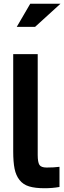

<svg xmlns="http://www.w3.org/2000/svg" viewBox="-20 -1000 344 1029"><path d="M230 -102.1Q269.5 -102.1 298.8 -106V2Q261.2 8.8 219.2 8.8Q168 8.8 136 -1Q104 -10.7 84.7 -35.2Q65.4 -59.6 58.1 -95.7Q50.8 -131.8 50.8 -189V-710H182.1V-169.9Q182.1 -130.9 191.2 -116.5Q200.2 -102.1 230 -102.1ZM69.8 -856 142.1 -980H304.2L168 -856Z"/></svg>

Font: LT Wave Text Bold
Style: Regular
Weight: 700
Designer: Daniel Lyons
Version: Version 2.5 (Glyphs App)